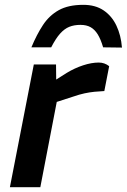

<svg xmlns="http://www.w3.org/2000/svg" viewBox="-20 -775 525 795"><path d="M21 0 120 -508H212L213 -419L185 -428L256 -473Q289 -493 324 -504.5Q359 -516 389 -516Q413 -516 432 -501L412 -398Q391 -397 371 -395Q351 -393 330 -388.5Q309 -384 283 -375L215 -353L147 0ZM325 -755Q375 -755 409 -732Q443 -709 462 -669Q481 -629 485 -578L407 -579Q397 -613 384.5 -633Q372 -653 355 -662.5Q338 -672 313 -672Q287 -672 267 -664Q247 -656 229 -636Q211 -616 192 -579H110Q132 -632 158 -671.5Q184 -711 223.5 -733Q263 -755 325 -755Z"/></svg>

Font: REM Medium
Style: Italic
Weight: 500
Italic angle: -11°
Designer: Octavio Pardo
Foundry: Ashler Design
Version: Version 1.005;gftools[0.9.28]